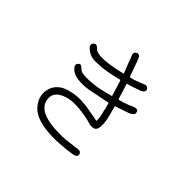

<svg xmlns="http://www.w3.org/2000/svg" viewBox="-181 -1065 1362 1362"><g transform="rotate(45 500.0 -384.0)"><path d="M783.2 -512.7Q786.1 -503.9 787.1 -498Q787.1 -479.5 752 -463.9Q748 -461.9 674.8 -437.5Q653.3 -431.6 646.5 -428.7Q646.5 -426.8 647.5 -420.9Q648.4 -418.9 652.3 -401.4Q659.2 -378.9 664.1 -358.4Q677.7 -304.7 677.7 -274.4H676.8Q680.7 -219.7 650.4 -210.9Q643.6 -209 637.7 -209Q629.9 -207 621.1 -209Q612.3 -210.9 607.4 -211.9Q600.6 -213.9 590.8 -215.8Q582 -218.8 578.1 -219.7Q479.5 -242.2 405.3 -237.3Q377 -234.4 353.5 -226.6Q329.1 -218.8 308.6 -205.1Q288.1 -190.4 277.3 -168Q268.6 -145.5 274.4 -115.2Q279.3 -88.9 297.9 -69.3Q314.5 -49.8 340.8 -39.1Q365.2 -28.3 389.2 -22.9Q413.1 -17.6 443.4 -14.6Q511.7 -8.8 569.3 -13.7Q622.1 -20.5 630.9 -21.5Q632.8 -21.5 653.3 -23.4Q675.8 -29.3 685.5 -27.3Q699.2 -26.4 705.1 -16.6Q712.9 -3.9 708 7.8Q701.2 19.5 675.8 24.4Q627.9 33.2 548.8 38.1Q400.4 45.9 316.4 6.8Q263.7 -19.5 237.3 -69.3Q210 -121.1 226.6 -176.8Q235.4 -206.1 254.9 -227.5Q274.4 -249 301.8 -261.7Q329.1 -274.4 357.4 -279.3Q385.7 -286.1 415 -287.1Q441.4 -290 470.7 -286.1Q501 -284.2 520.5 -280.3Q542 -276.4 576.2 -270.5Q609.4 -264.6 627 -260.7Q628.9 -275.4 624 -306.6H623Q623 -311.5 620.1 -323.2Q617.2 -335.9 616.2 -339.4Q615.2 -342.8 612.3 -355.5Q610.4 -367.2 609.4 -370.1Q604.5 -387.7 599.6 -407.2Q597.7 -411.1 595.7 -413.1L518.6 -397.5Q515.6 -396.5 507.8 -395.5Q460 -384.8 431.6 -379.9Q404.3 -375 361.3 -375Q318.4 -376 287.1 -388.7Q263.7 -398.4 247.1 -420.9Q231.4 -443.4 255.9 -461.9Q267.6 -469.7 287.1 -450.2Q293 -444.3 295.9 -442.4Q308.6 -431.6 337.9 -428.7Q375 -425.8 422.9 -430.7Q471.7 -435.5 500 -443.4Q528.3 -449.2 581.1 -463.9Q555.7 -548.8 545.9 -578.1Q543.9 -583 542 -585Q541 -585.9 539.1 -586.9Q538.1 -585.9 532.2 -585Q527.3 -584 496.1 -576.2Q465.8 -569.3 439.5 -564.5Q407.2 -559.6 387.7 -556.6Q368.2 -555.7 336.9 -554.7Q305.7 -551.8 280.8 -560.1Q255.9 -568.4 237.3 -584Q212.9 -603.5 216.8 -620.1Q218.8 -630.9 227.5 -636.7Q236.3 -643.6 246.1 -641.6Q254.9 -639.6 264.6 -629.9Q273.4 -620.1 277.3 -618.2Q292 -609.4 323.2 -606.4Q393.6 -601.6 527.3 -634.8Q527.3 -634.8 517.6 -660.2Q507.8 -685.5 497.6 -711.4Q487.3 -737.3 487.3 -738.3V-739.3L483.4 -751V-750Q479.5 -758.8 476.6 -765.6Q472.7 -773.4 472.7 -778.3H473.6Q470.7 -793 482.4 -800.8Q492.2 -809.6 505.4 -806.2Q518.6 -802.7 522.5 -788.1V-789.1Q534.2 -762.7 546.9 -724.6Q569.3 -661.1 571.3 -657.2Q571.3 -657.2 571.3 -656.2Q572.3 -653.3 573.2 -651.9Q574.2 -650.4 574.7 -649.9Q575.2 -649.4 576.2 -649.4Q577.1 -650.4 577.1 -649.4Q593.8 -648.4 654.3 -672.9Q694.3 -689.5 699.2 -689.5V-688.5Q710.9 -687.5 718.8 -678.7Q727.5 -668 722.7 -656.2V-655.3Q716.8 -641.6 695.3 -633.8L690.4 -631.8Q652.3 -617.2 591.8 -599.6Q607.4 -554.7 619.1 -514.6Q619.1 -513.7 620.6 -507.8Q622.1 -502 624 -498Q626 -492.2 627 -487.3Q627.9 -485.4 630.9 -480.5Q632.8 -479.5 634.8 -479.5Q654.3 -485.4 672.9 -490.2Q715.8 -504.9 739.3 -516.6Q772.5 -531.2 783.2 -512.7Z"/></g></svg>

Font: irohamaru Light
Style: Regular
Weight: 200
Designer: [Source Han Sans]
Ryoko NISHIZUKA  (kana & ideographs); Paul D. Hunt (Latin, Greek & Cyrillic); Wenlong ZHANG  (bopomofo
Version: Version 1.01